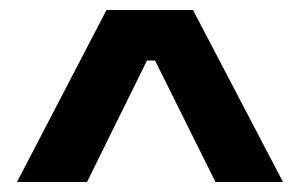

<svg xmlns="http://www.w3.org/2000/svg" viewBox="-20 -676 600 384"><path d="M14 -312 193 -656H366L546 -312H411L290 -555H274L154 -312Z"/></svg>

Font: Bricolage Grotesque 12pt SemiBold
Style: Regular
Weight: 600
Designer: Mathieu Triay
Foundry: Atelier Triay
Version: Version 1.001; ttfautohint (v1.8.4.7-5d5b);gftools[0.9.33.de